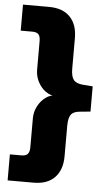

<svg xmlns="http://www.w3.org/2000/svg" viewBox="-59 -744 555 963"><g transform="rotate(5 218.0 -262.5)"><path d="M17 180V49H75Q98 49 107 38Q116 27 116 5V-141Q116 -174 131 -202.5Q146 -231 170 -248.5Q194 -266 222 -266V-262Q194 -262 170 -279Q146 -296 131 -324.5Q116 -353 116 -386V-530Q116 -553 107 -563.5Q98 -574 75 -574H17V-705H148Q217 -705 254 -667Q291 -629 291 -560V-407Q291 -368 304 -351Q317 -334 350 -331L401 -327V-200L350 -195Q317 -193 304 -176Q291 -159 291 -119V35Q291 103 254 141.5Q217 180 148 180Z"/></g></svg>

Font: Mulish ExtraLight Black
Style: Regular
Weight: 900
Version: Version 3.603